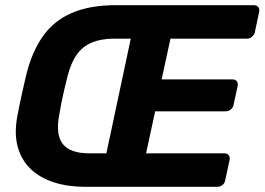

<svg xmlns="http://www.w3.org/2000/svg" viewBox="-20 -720 1020 740"><path d="M308 0Q242 0 188.5 -17Q135 -34 99 -68Q63 -102 48.5 -153.5Q34 -205 47 -273Q55 -316 62.5 -349.5Q70 -383 80 -427Q102 -518 144 -578.5Q186 -639 255.5 -669.5Q325 -700 426 -700H958Q969 -700 975 -693Q981 -686 979 -675L962 -595Q959 -585 951 -578Q943 -571 932 -571H637L603 -414H876Q887 -414 892.5 -407Q898 -400 896 -389L880 -315Q878 -305 869.5 -298Q861 -291 850 -291H578L543 -129H845Q856 -129 861.5 -122Q867 -115 865 -104L848 -25Q846 -14 837.5 -7Q829 0 818 0ZM325 -129H390L484 -571H419Q370 -571 334 -556Q298 -541 275.5 -509Q253 -477 240 -425Q233 -396 227.5 -373.5Q222 -351 217.5 -328Q213 -305 208 -276Q194 -201 222 -165Q250 -129 325 -129Z"/></svg>

Font: Rubik SemiBold
Style: Italic
Weight: 600
Italic angle: -12°
Designer: Hubert and Fischer
Foundry: Hubert and Fischer
Version: Version 2.300;gftools[0.9.30]